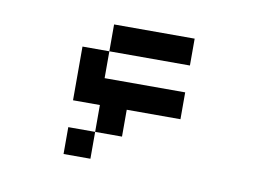

<svg xmlns="http://www.w3.org/2000/svg" viewBox="-46 -752 593 440"><g transform="rotate(10 250.0 -532.0)"><path d="M375 -500V-562.5H187.5V-625H125Q125 -625 125 -500H187.5V-437.5H125V-375H187.5V-437.5H250V-500ZM375 -625V-687.5H187.5V-625Z"/></g></svg>

Font: UnifontExMono
Style: Regular
Weight: 500
Version: Version 15.0.06